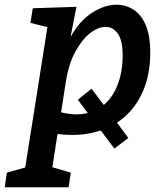

<svg xmlns="http://www.w3.org/2000/svg" viewBox="-79 -564 693 814"><path d="M-59 230 -50 168 28 146 122 -449 50 -467 60 -529 245 -535 220 -407Q258 -476 311.5 -510Q365 -544 415 -544Q454 -544 486.5 -523.5Q519 -503 538.5 -458.5Q558 -414 558 -341Q558 -239 520.5 -163Q483 -87 417 -44L465 21L406 66L348 -11Q266 17 165 4L143 145L221 168L212 230ZM200 -216 180 -88Q241 -72 293 -85L251 -141L309 -188L361 -119Q399 -151 420 -205.5Q441 -260 441 -329Q441 -393 420.5 -421.5Q400 -450 369 -450Q337 -450 303 -423.5Q269 -397 240.5 -345Q212 -293 200 -216Z"/></svg>

Font: Bitter SemiBold
Style: Italic
Weight: 600
Italic angle: -9°
Designer: Sol Matas, and Bitter project Authors
Foundry: Sol Matas
Version: Version 2.001